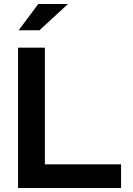

<svg xmlns="http://www.w3.org/2000/svg" viewBox="-20 -938 665 958"><path d="M70 0ZM70 0V-700H204V-118H584V0ZM171 -918H319L177 -787H73Z"/></svg>

Font: Rosa Sans SemiBold
Style: Regular
Weight: 600
Designer: Pentagram / MCKL
Foundry: Pentagram / MCKL
Version: Version 1.005;September 16, 2019;FontCreator 11.5.0.2425 64-